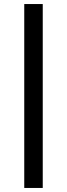

<svg xmlns="http://www.w3.org/2000/svg" viewBox="-20 -820 332 950"><path d="M100 110V-800H191.5V110Z"/></svg>

Font: Geologica Roman
Style: Regular
Weight: 400
Designer: Sindre Bremnes, Frode Helland
Foundry: Monokrom Skriftforlag AS
Version: Version 1.010;gftools[0.9.28]